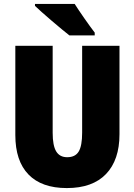

<svg xmlns="http://www.w3.org/2000/svg" viewBox="-20 -947 684 977"><path d="M588 -264Q588 -133 519.5 -61.5Q451 10 320 10Q192 10 125 -59Q58 -128 58 -260V-714H248V-271Q248 -206 266 -176.5Q284 -147 322 -147Q363 -147 380.5 -176Q398 -205 398 -272V-714H588ZM462 -781V-767H333Q302 -791 243.5 -841Q185 -891 158 -917V-927H360Q379 -897 409 -854Q439 -811 462 -781Z"/></svg>

Font: Noto Sans Display Black Narrow
Style: Regular
Weight: 900
Width: 4
Designer: Monotype Design team
Foundry: Monotype Imaging Inc.
Version: Version 1.000